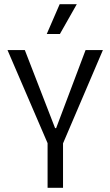

<svg xmlns="http://www.w3.org/2000/svg" viewBox="-20 -900 529 920"><path d="M208 0V-214L16 -660H99L244 -286H249L390 -660H473L282 -213V0ZM267 -737H204L266 -880H348Z"/></svg>

Font: Bricolage Grotesque SemiCondensed Light
Style: Regular
Weight: 300
Width: 4
Designer: Mathieu Triay
Foundry: Atelier Triay
Version: Version 1.000;gftools[0.9.30]